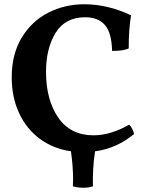

<svg xmlns="http://www.w3.org/2000/svg" viewBox="-20 -705 682 901"><path d="M416 169Q399 176 371 176Q343 176 322 169L323 136Q323 77 313 5Q230 -7 167 -53.5Q104 -100 69.5 -174.5Q35 -249 35 -342Q35 -451 82 -528.5Q129 -606 206.5 -645.5Q284 -685 375 -685Q486 -685 595 -633Q584 -570 584 -478Q561 -466 506 -466Q504 -552 472 -588Q440 -624 380 -624Q286 -624 241 -551Q196 -478 196 -368Q196 -236 253.5 -153Q311 -70 419 -70Q459 -70 502 -83Q545 -96 586 -120Q594 -113 600.5 -100.5Q607 -88 609 -76Q527 -8 426 5Q414 83 416 169Z"/></svg>

Font: Vollkorn SC
Style: Bold
Weight: 700
Designer: Friedrich Althausen
Foundry: Friedrich Althausen
Version: Version 4.015